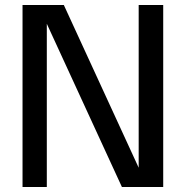

<svg xmlns="http://www.w3.org/2000/svg" viewBox="-20 -747 742 767"><path d="M70 -727H235L534 -77V-727H632V0H467L167 -652V0H70Z"/></svg>

Font: BM YEONSUNG
Style: Regular
Weight: 400
Designer: Bongjin Kim; Myungsoo Han; Jaehyun Keum; Jihee Min; Dokyung Lee; Chorong Kim; Jooyeon Kang; Sang-a Kim;
Foundry: Sandoll Communications Inc.
Version: Version 1.000;PS 1;hotconv 16.6.51;makeotf.lib2.5.65220